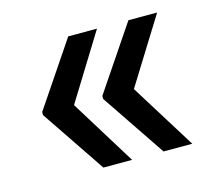

<svg xmlns="http://www.w3.org/2000/svg" viewBox="-70 -652 682 599"><g transform="rotate(-15 271.0 -353.0)"><path d="M195.3 -141.6 55.7 -348.6V-358.4L195.3 -565.4H288.1L157.2 -353.5L288.1 -141.6ZM389.6 -141.6 250 -348.6V-358.4L389.6 -565.4H482.4L350.6 -353.5L482.4 -141.6Z"/></g></svg>

Font: WEMIX Pretendard Medium
Style: Regular
Weight: 500
Designer: Base glyphs from Inter by Rasmus Andersson; Hangeul glyphs from Noto Sans CJK(Source Han Sans) by Jang Soo-young and Kan
Foundry: Kil Hyung-jin
Version: Version 1.000